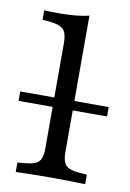

<svg xmlns="http://www.w3.org/2000/svg" viewBox="-82 -681 492 729"><g transform="rotate(10 164.5 -316.5)"><path d="M164.5 -2.4Q124.2 -2.4 93.1 -1.6Q62.1 -0.8 30.6 0V-36.3L62.1 -39.5Q97.6 -41.9 111.7 -56Q125.8 -70.2 125.8 -105.6V-206.5H203.2V-105.6Q203.2 -70.2 217.3 -56Q231.5 -41.9 266.1 -39.5L298.4 -36.3V0Q266.9 -0.8 235.9 -1.6Q204.8 -2.4 164.5 -2.4ZM125.8 -206.5V-515.3Q125.8 -551.6 111.7 -566.1Q97.6 -580.6 61.3 -583.9L30.6 -587.1V-623.4Q45.2 -622.6 58.5 -622.2Q71.8 -621.8 87.1 -621.8Q121.8 -621.8 151.2 -624.6Q180.6 -627.4 203.2 -633.1V-623.4V-206.5ZM-5.6 -267.7V-304H335.5V-267.7Z"/></g></svg>

Font: Playfair 9pt
Style: Regular
Weight: 400
Designer: Claus Eggers Sørensen
Foundry: Claus Eggers Sørensen
Version: Version 2.203